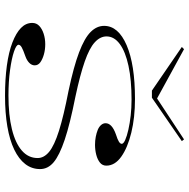

<svg xmlns="http://www.w3.org/2000/svg" viewBox="-14 -742 770 783"><g transform="rotate(90 371.5 -350.0)"><path d="M370 15Q302 15 247 7.5Q192 0 153 -15Q114 -30 93.5 -50Q73 -70 73 -96Q73 -113 85 -124.5Q97 -136 117 -142.5Q137 -149 160 -149Q182 -149 201.5 -143.5Q221 -138 233.5 -129Q246 -120 246 -106Q246 -94 236 -84Q226 -74 209 -68Q183 -59 172.5 -53Q162 -47 162 -40Q162 -31 190 -21.5Q218 -12 265 -5.5Q312 1 369 1Q449 1 506 -13Q563 -27 593.5 -53.5Q624 -80 624 -118Q624 -144 598.5 -165Q573 -186 513 -205Q453 -224 350 -244Q251 -265 193 -287Q135 -309 110 -334Q85 -359 85 -389Q85 -447 164 -481Q243 -515 383 -515Q459 -515 520.5 -500Q582 -485 618.5 -459Q655 -433 655 -398Q655 -382 642.5 -372Q630 -362 610.5 -357Q591 -352 570 -352Q553 -352 537.5 -355Q522 -358 509.5 -363Q497 -368 489.5 -376.5Q482 -385 482 -395Q482 -421 527 -437Q549 -444 557.5 -449.5Q566 -455 566 -461Q566 -468 550.5 -475Q535 -482 508.5 -488Q482 -494 450.5 -497.5Q419 -501 386 -501Q306 -501 248 -488.5Q190 -476 159 -453Q128 -430 128 -399Q128 -373 152 -351Q176 -329 230.5 -310Q285 -291 374 -272Q485 -250 549 -228.5Q613 -207 641 -183.5Q669 -160 669 -128Q669 -94 648.5 -67.5Q628 -41 589.5 -22.5Q551 -4 495.5 5.5Q440 15 370 15ZM548 -715 555 -706 378 -584H349L171 -706L180 -715L381 -605Z"/></g></svg>

Font: Kalnia SemiExpanded ExtraLight
Style: Regular
Weight: 250
Width: 6
Designer: Frida Medrano
Foundry: Frida Medrano
Version: Version 1.105